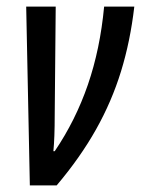

<svg xmlns="http://www.w3.org/2000/svg" viewBox="-20 -559 425 579"><path d="M70 0 59 -539H148L145 -213Q145 -143 141 -103H145Q208 -196 245 -303.5Q282 -411 294 -539H385Q373 -435 345 -344Q317 -253 269.5 -168.5Q222 -84 151 0Z"/></svg>

Font: Noto Sans ExtraCondensed Medium
Style: Italic
Weight: 500
Width: 2
Italic angle: -12°
Designer: Monotype Design Team
Foundry: Monotype Imaging Inc.
Version: Version 2.013; ttfautohint (v1.8.4.7-5d5b)